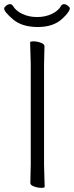

<svg xmlns="http://www.w3.org/2000/svg" viewBox="-28 -894 356 924"><path d="M273 -805Q230 -764 154 -764Q78 -764 35 -800.5Q-8 -837 -8 -853Q-8 -859 1.5 -866.5Q11 -874 20 -874Q29 -874 34 -866Q48 -842 79.5 -827Q111 -812 150.5 -812Q190 -812 221.5 -827Q253 -842 266 -866Q271 -874 280 -874Q289 -874 298.5 -866.5Q308 -859 308 -854Q308 -838 273 -805ZM120 -102V-584L117 -690Q117 -695 133.5 -695Q150 -695 168 -688.5Q186 -682 186 -672L184 -583V-101L187 5Q187 10 170.5 10Q154 10 136 3.5Q118 -3 118 -13Z"/></svg>

Font: Moon Stars Kai T Light
Style: Regular
Weight: 300
Designer: GuiWonder
Version: Version 1.101